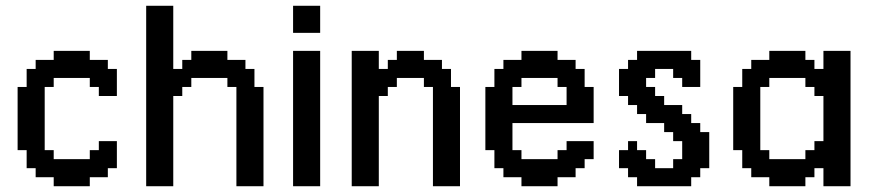

<svg xmlns="http://www.w3.org/2000/svg" viewBox="-20 -645 3016 665"><path d="M166 0V-31.2H103.5V-62.5H72.3V-125H41V-343.8H72.3V-406.2H103.5V-437.5H166V-468.8H291V-437.5H353.5V-406.2H384.8V-312.5H322.3V-343.8H291V-375H166V-343.8H134.8V-125H166V-93.8H291V-125H322.3V-156.2H384.8V-62.5H353.5V-31.2H291V0Z M486.3 0V-625H580.1V-406.2H611.3V-437.5H642.6V-468.8H767.6V-437.5H830.1V-406.2H861.3V-343.8H892.6V0H798.8V-343.8H767.6V-375H642.6V-343.8H611.3V-312.5H580.1V0Z M995.1 0V-468.8H1088.9V0ZM995.1 -531.2V-625H1088.9V-531.2Z M1198.2 0V-468.8H1292V-406.2H1323.2V-437.5H1354.5V-468.8H1448.2V-437.5H1510.7V-406.2H1542V-343.8H1573.2V0H1479.5V-343.8H1448.2V-375H1354.5V-343.8H1323.2V-312.5H1292V0Z M1942.4 -281.2V-343.8H1911.1V-375H1786.1V-343.8H1754.9V-281.2ZM1786.1 0V-31.2H1723.6V-62.5H1692.4V-125H1661.1V-343.8H1692.4V-406.2H1723.6V-437.5H1786.1V-468.8H1911.1V-437.5H1973.6V-406.2H2004.9V-343.8H2036.1V-218.8H1754.9V-125H1786.1V-93.8H1911.1V-125H1942.4V-156.2H2036.1V-93.8H2004.9V-62.5H1973.6V-31.2H1911.1V0Z M2186.5 0V-31.2H2155.3V-62.5H2124V-125H2155.3V-156.2H2186.5V-125H2217.8V-93.8H2249V-62.5H2311.5V-93.8H2342.8V-156.2H2311.5V-187.5H2280.3V-218.8H2217.8V-250H2186.5V-281.2H2155.3V-312.5H2124V-406.2H2155.3V-437.5H2186.5V-468.8H2374V-437.5H2405.3V-343.8H2342.8V-375H2311.5V-406.2H2249V-375H2217.8V-343.8H2249V-312.5H2280.3V-281.2H2342.8V-250H2374V-218.8H2405.3V-187.5H2436.5V-62.5H2405.3V-31.2H2374V0Z M2769.5 -93.8V-125H2800.8V-156.2H2832V-312.5H2800.8V-343.8H2769.5V-375H2644.5V-343.8H2613.3V-125H2644.5V-93.8ZM2644.5 0V-31.2H2582V-62.5H2550.8V-125H2519.5V-343.8H2550.8V-406.2H2582V-437.5H2644.5V-468.8H2769.5V-437.5H2800.8V-406.2H2832V-468.8H2925.8V0H2832V-62.5H2800.8V-31.2H2769.5V0Z"/></svg>

Font: Terminal Grotesque
Style: Regular
Weight: 400
Designer: Raphaël Bastide
Foundry: http://raphaelbastide.com
Version: Version 1.0